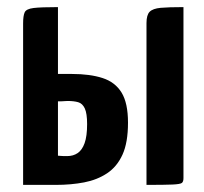

<svg xmlns="http://www.w3.org/2000/svg" viewBox="-20 -520 574 540"><path d="M45 0V-454Q45 -476 49.5 -485.5Q54 -495 74.5 -497.5Q95 -500 143 -500V-312H182Q233 -312 268.5 -300.5Q304 -289 322 -259.5Q340 -230 340 -175Q340 -119 324.5 -85Q309 -51 281 -32.5Q253 -14 216.5 -7Q180 0 137 0ZM169 -81Q186 -81 198.5 -89.5Q211 -98 218 -117.5Q225 -137 225 -171Q225 -201 218.5 -215Q212 -229 200 -232.5Q188 -236 170 -236Q165 -236 160.5 -235.5Q156 -235 152 -235Q148 -235 145.5 -235Q143 -235 143 -235V-82Q143 -82 145 -82Q147 -82 151 -81.5Q155 -81 159.5 -81Q164 -81 169 -81ZM392 0V-455Q392 -478 401 -487Q410 -496 432 -498Q454 -500 496 -500V-19Q496 -9 491.5 -5.5Q487 -2 465.5 -1Q444 0 392 0Z"/></svg>

Font: Yanone Kaffeesatz SemiBold
Style: Regular
Weight: 600
Designer: Yanone (Cyrillic: Daniel Pouzeot, Huerta Tipografica, and Cyreal)
Foundry: Yanone
Version: Version 2.003